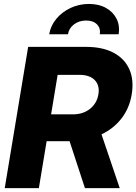

<svg xmlns="http://www.w3.org/2000/svg" viewBox="-20 -969 703 989"><path d="M4.4 0 125 -727.5H423.8Q507.8 -727.5 564.7 -697.5Q621.6 -667.5 646.2 -612.3Q670.9 -557.1 658.2 -481.4Q646.5 -411.6 606 -359.1Q565.4 -306.6 502.9 -276.9L596.7 0H417.5L338.4 -241.7Q336.4 -241.7 334.5 -241.7H220.2L180.2 0ZM243.2 -379.9H355Q407.7 -379.9 443.4 -408.2Q479 -436.5 486.8 -482.4Q494.6 -528.8 468.3 -556.2Q441.9 -583.5 388.7 -583.5H276.9ZM438 -948.7Q489.7 -948.7 526.6 -927.7Q563.5 -906.7 580.8 -871.6Q598.1 -836.4 591.3 -792.5H494.1Q499 -823.7 479.5 -843.5Q460 -863.3 423.8 -863.3Q387.7 -863.3 361.3 -843.5Q335 -823.7 330.1 -792.5H233.4Q240.7 -836.4 269.8 -871.6Q298.8 -906.7 342.8 -927.7Q386.7 -948.7 438 -948.7Z"/></svg>

Font: Inter Display ExtraBold
Style: Italic
Weight: 800
Italic angle: -9.39999°
Designer: Rasmus Andersson
Foundry: rsms
Version: Version 4.000;git-a52131595